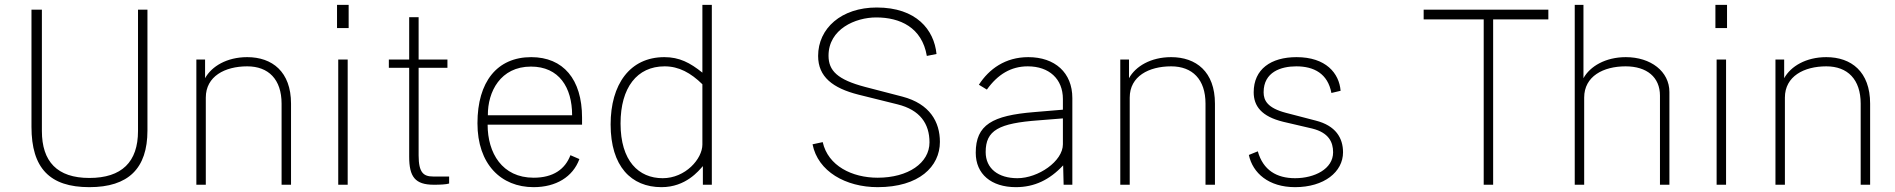

<svg xmlns="http://www.w3.org/2000/svg" viewBox="-20 -763 7828 793"><path d="M589 -224V-723H550V-222C550 -94 483 -28 349 -28C216 -28 153 -96 153 -222V-723H110V-239C110 -69 185 10 349 10C510 10 589 -67 589 -224Z M791 0H830V-360C830 -448 909 -489 1001 -489C1089 -489 1143 -435 1143 -335V0H1182V-335C1182 -467 1104 -527 1001 -527C917 -527 854 -489 827 -440V-517H791Z M1420 -743H1372V-647H1420ZM1416 -517H1377V0H1416Z M1828 -483V-517H1709V-692H1670V-517H1586V-483H1670V-116C1670 -33 1694 0 1772 0C1797 0 1822 -1 1835 -5V-34H1769C1730 -34 1709 -49 1709 -121V-483Z M1994 -248H2384V-277C2384 -436 2306 -527 2174 -527C2033 -527 1952 -425 1952 -254C1952 -85 2049 10 2184 10C2276 10 2346 -32 2373 -106L2336 -122C2314 -64 2265 -29 2184 -29C2054 -29 1994 -131 1994 -248ZM1995 -287C1994 -384 2047 -488 2173 -488C2289 -488 2343 -402 2343 -287Z M2712 10C2813 10 2866 -58 2883 -77V0H2920V-743H2881V-463C2830 -504 2786 -527 2724 -527C2581 -527 2502 -414 2502 -249C2502 -76 2587 10 2712 10ZM2717 -27C2618 -27 2543 -98 2543 -253C2543 -401 2611 -489 2725 -489C2784 -489 2833 -462 2881 -415V-166C2881 -107 2811 -27 2717 -27Z M3605 10C3776 10 3862 -75 3862 -177C3862 -259 3821 -334 3707 -364L3553 -404C3439 -434 3402 -471 3402 -533C3402 -643 3513 -691 3599 -691C3697 -691 3788 -650 3808 -532L3848 -540C3838 -640 3765 -732 3601 -732C3455 -732 3359 -646 3359 -532C3359 -446 3419 -399 3526 -372L3687 -332C3780 -309 3819 -252 3819 -175C3819 -90 3731 -29 3605 -29C3499 -29 3400 -78 3378 -176L3336 -167C3358 -55 3473 10 3605 10Z M4176 10C4252 10 4315 -20 4371 -80L4373 0H4409V-358C4409 -463 4337 -527 4227 -527C4132 -527 4065 -478 4023 -413L4056 -393C4101 -456 4156 -489 4225 -489C4313 -489 4370 -437 4370 -354V-310L4251 -300C4079 -286 4010 -248 4010 -132C4010 -44 4074 10 4176 10ZM4182 -27C4103 -27 4051 -67 4051 -135C4051 -225 4105 -254 4270 -266L4370 -274V-167C4370 -97 4268 -27 4182 -27Z M4607 0H4646V-360C4646 -448 4725 -489 4817 -489C4905 -489 4959 -435 4959 -335V0H4998V-335C4998 -467 4920 -527 4817 -527C4733 -527 4670 -489 4643 -440V-517H4607Z M5329 10C5449 10 5527 -53 5527 -134C5527 -193 5497 -244 5414 -265L5291 -297C5215 -317 5199 -348 5199 -382C5199 -466 5271 -489 5334 -489C5407 -489 5464 -459 5479 -379L5517 -388C5511 -461 5456 -527 5335 -527C5229 -527 5158 -477 5158 -382C5158 -325 5190 -282 5280 -260L5400 -232C5468 -215 5486 -176 5486 -134C5486 -65 5409 -27 5329 -27C5253 -27 5197 -60 5175 -138L5138 -123C5154 -48 5220 10 5329 10Z M5860 -683H6108V0H6147V-683H6375V-723H5860Z M6484 0H6523V-360C6523 -448 6602 -489 6694 -489C6782 -489 6836 -444 6836 -368V0H6875V-383C6875 -468 6798 -527 6695 -527C6611 -527 6547 -489 6520 -440V-743H6484Z M7113 -743H7065V-647H7113ZM7109 -517H7070V0H7109Z M7313 0H7352V-360C7352 -448 7431 -489 7523 -489C7611 -489 7665 -435 7665 -335V0H7704V-335C7704 -467 7626 -527 7523 -527C7439 -527 7376 -489 7349 -440V-517H7313Z"/></svg>

Font: United Sans Thin
Style: Regular
Weight: 100
Designer: Pablo Impallari, Rodrigo Fuenzalida (Modified by Dan O. Williams)
Version: Version 1.000;PS 001.000;hotconv 1.0.88;makeotf.lib2.5.64775